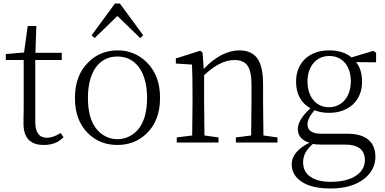

<svg xmlns="http://www.w3.org/2000/svg" viewBox="-20 -812 2193 1094"><path d="M229 14C278 14 315 -1 342 -31L325 -54C297 -36 271 -27 248 -27C203 -27 181 -57 181 -116V-470H332V-511H182L187 -664H138L117 -513L13 -504V-470H115V-196C115 -182 115 -165 114 -145C114 -131 114 -121 114 -114C112 -29 150 14 229 14Z M649 14C715 14 771 -8 816 -52C867 -101 892 -169 892 -254C892 -339 867 -407 816 -457C771 -502 715 -525 650 -525C584 -525 528 -502 483 -457C432 -407 407 -339 407 -254C407 -168 432 -101 482 -52C527 -8 582 14 649 14ZM773 -82C710 2 588 2 526 -82C496 -122 481 -179 481 -254C481 -402 544 -490 649 -490C753 -490 818 -402 818 -254C818 -180 803 -123 773 -82ZM649 -721 779 -595 796 -611 663 -792H635L502 -611L519 -595Z M1225 0V-29L1145 -40C1144 -113 1143 -176 1143 -227V-383C1203 -441 1261 -470 1316 -470C1349 -470 1374 -460 1389 -440C1405 -418 1413 -382 1413 -331V-227C1413 -176 1412 -113 1411 -40L1324 -29V0H1561V-29L1481 -40C1480 -113 1479 -176 1479 -227V-333C1479 -400 1468 -450 1445 -481C1423 -510 1389 -525 1344 -525C1311 -525 1276 -516 1241 -498C1206 -479 1172 -453 1141 -419L1134 -513L1121 -523L982 -479V-450L1074 -444C1076 -396 1077 -342 1077 -281V-227C1077 -176 1076 -113 1075 -40L987 -29V0Z M1864 262C1945 262 2009 243 2056 206C2098 172 2119 131 2119 82C2119 -3 2065 -50 1960 -50H1812C1759 -50 1732 -68 1732 -103C1732 -126 1745 -153 1772 -184C1796 -174 1824 -169 1855 -169C1910 -169 1955 -185 1990 -216C2025 -249 2043 -292 2043 -347C2043 -392 2032 -429 2009 -458L2123 -457V-511L2107 -522L1983 -485C1950 -512 1908 -525 1855 -525C1800 -525 1755 -509 1720 -478C1685 -445 1667 -402 1667 -347C1667 -277 1694 -226 1749 -195C1701 -152 1677 -112 1677 -77C1677 -38 1699 -12 1743 1C1676 35 1642 76 1642 124C1642 165 1661 198 1698 223C1737 249 1792 262 1864 262ZM1865 224C1816 224 1777 215 1750 196C1721 177 1707 149 1707 112C1707 73 1726 39 1763 8C1778 11 1797 12 1820 12H1948C2022 12 2059 42 2059 101C2059 136 2043 165 2010 188C1975 212 1926 224 1865 224ZM1853 -201C1781 -201 1732 -261 1732 -347C1732 -433 1781 -493 1856 -493C1931 -493 1979 -436 1979 -349C1979 -261 1929 -201 1853 -201Z"/></svg>

Font: AllPunType Light
Style: Regular
Weight: 300
Version: 1.0